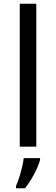

<svg xmlns="http://www.w3.org/2000/svg" viewBox="-20 -780 298 1021"><path d="M173 0H85V-760H173ZM193 70Q189 88 176.5 115.5Q164 143 147.5 171Q131 199 113 221H65V209Q73 192 81.5 165.5Q90 139 97 110.5Q104 82 106 61H193Z"/></svg>

Font: Noto Sans NKo
Style: Regular
Weight: 400
Designer: Monotype Design Team
Foundry: Monotype Imaging Inc.
Version: Version 2.003; ttfautohint (v1.8.4.7-5d5b)